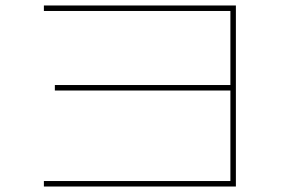

<svg xmlns="http://www.w3.org/2000/svg" viewBox="-20 -710 1040 700"><path d="M820 -670H140V-690H840V-30H140V-50H820V-380H180V-400H820Z"/></svg>

Font: M PLUS 1p Thin
Style: Regular
Weight: 250
Version: Version 1.062